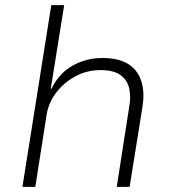

<svg xmlns="http://www.w3.org/2000/svg" viewBox="-20 -725 666 745"><path d="M67 0 179 -705H229L177 -381H180Q209 -441 262 -470.5Q315 -500 377 -500Q439 -500 476 -477.5Q513 -455 527.5 -412.5Q542 -370 533 -312L483 0H433L481 -308Q489 -351 481 -383.5Q473 -416 446.5 -434.5Q420 -453 370 -453Q317 -453 272 -428.5Q227 -404 198 -365.5Q169 -327 161 -281L117 0Z"/></svg>

Font: Nunito Sans 7pt ExtraLight
Style: Italic
Weight: 250
Italic angle: -9°
Designer: Vernon Adams
Foundry: Vernon Adams
Version: Version 3.101;gftools[0.9.27]